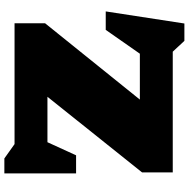

<svg xmlns="http://www.w3.org/2000/svg" viewBox="-13 -779 844 858"><g transform="rotate(-90 409.0 -350.0)"><path d="M734 -707V-570.5L393 -147H598L704.5 -299.5H787L733 52H655.5L607 0H67.5V-137L405.5 -560H202.5L144 -432H63V-752.5H130L194 -707Z"/></g></svg>

Font: Newsreader Caption ExtraBold
Style: Regular
Weight: 800
Designer: Hugues Gentile
Foundry: Production Type
Version: Version 1.001